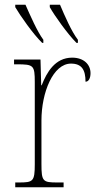

<svg xmlns="http://www.w3.org/2000/svg" viewBox="-20 -786 413 806"><path d="M301 -606H307V-619C280 -654 251 -721 232 -766H189V-756C209 -720 264 -643 301 -606ZM157 -606H162V-619C136 -654 107 -721 87 -766H44V-756C65 -720 119 -643 157 -606ZM44 0H247V-20H221C160 -20 154 -24 154 -97V-280C154 -398 203 -519 278 -519C323 -519 339 -493 339 -443C353 -443 360 -459 360 -479C360 -515 332 -544 283 -544C211 -544 176 -482 155 -428H153L150 -536H39V-516H51C121 -516 126 -512 126 -441V-97C126 -24 119 -20 59 -20H44Z"/></svg>

Font: Noto Serif SemiCondensed Thin
Style: Regular
Weight: 100
Width: 4
Designer: Monotype Design Team
Foundry: Monotype Imaging Inc.
Version: Version 2.015